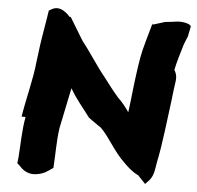

<svg xmlns="http://www.w3.org/2000/svg" viewBox="-51 -782 839 818"><g transform="rotate(5 368.0 -373.5)"><path d="M67 -257C56 -200 56 -133 52 -83L49 -58L58 -50C65 -44 86 -12 133 -18C167 -22 187 -40 192 -43L204 -51C208 -106 207 -169 215 -222C216 -227 251 -396 251 -396C281 -345 306 -319 336 -278C355 -263 372 -253 388 -241C388 -241 389 -242 389 -242C389 -242 389 -241 389 -241C430 -201 455 -145 504 -99C519 -84 539 -64 567 -51L599 -17L617 -36C636 -60 636 -85 641 -112C650 -154 657 -202 663 -247C669 -293 675 -342 681 -387V-388C683 -409 686 -430 689 -452C692 -471 695 -490 681 -512C686 -539 703 -597 712 -625L727 -662V-665C731 -681 733 -695 735 -706L736 -702L728 -710C714 -717 689 -722 660 -716L624 -712L572 -696L571 -701C566 -682 558 -656 549 -623C534 -572 528 -532 521 -480C513 -424 509 -372 501 -315C487 -336 471 -356 453 -373C430 -399 409 -427 387 -456C353 -497 315 -558 280 -602C260 -634 241 -667 221 -699L218 -697L204 -711C193 -720 168 -741 138 -724L126 -717L122 -691C116 -650 108 -611 102 -567C99 -542 96 -521 93 -497C86 -421 62 -335 50 -257Z"/></g></svg>

Font: Hussar Pisanka
Style: BlkKur
Weight: 700
Designer: Robert Jablonski
Foundry: Cannot Into Space Fonts
Version: Version 1.070